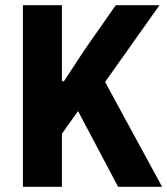

<svg xmlns="http://www.w3.org/2000/svg" viewBox="-20 -718 643 738"><path d="M280 -291 218 -204V0H68V-698H218V-406H226L302 -522L425 -698H593L384 -403L603 0H434Z"/></svg>

Font: Lilex Nerd Font
Style: Bold
Weight: 700
Designer: Mike Abbink, Paul van der Laan, Pieter van Rosmalen, Mikhael Khrustik
Foundry: Mikhael Khrustik
Version: Version 2.400; ttfautohint (v1.8.4.7-5d5b);Nerd Fonts 3.3.0